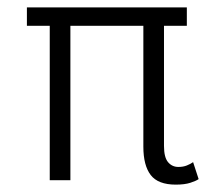

<svg xmlns="http://www.w3.org/2000/svg" viewBox="-20 -489 600 521"><path d="M487 -419H425V-93Q425 -62 436 -49Q447 -36 464 -36Q477 -36 487 -40Q497 -44 504 -49L519 -3Q512 2 496.5 7Q481 12 457 12Q409 12 389 -14Q369 -40 369 -91V-419H171V0H115V-419H53V-469H487Z"/></svg>

Font: Post Grotesk Light
Style: Light
Weight: 300
Version: Version 1.0